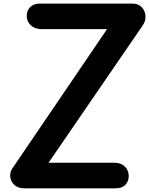

<svg xmlns="http://www.w3.org/2000/svg" viewBox="-20 -1024 811 1044"><path d="M112 0Q78 0 58.5 -18Q39 -36 35.8 -61.2Q32.5 -86.5 47 -108L562 -865.5H207.5Q170.5 -865.5 148.5 -885.5Q126.5 -905.5 125.5 -933Q123.5 -963.5 142.8 -984Q162 -1004.5 197 -1004.5H699Q732.5 -1004.5 750.8 -985Q769 -965.5 771 -938Q773 -910.5 756.5 -886.5L244 -139H603.5Q638.5 -139 659.2 -118.2Q680 -97.5 680 -66.5Q680 -39 662.2 -19.5Q644.5 0 607.5 0Z"/></svg>

Font: Edu NSW ACT Hand
Style: Regular
Weight: 400
Designer: Tina and Corey Anderson, Eben Sorkin, Mirko Velimirovic
Foundry: Sorkin Type Co.
Version: Version 2.000